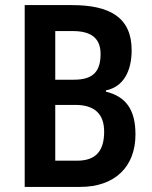

<svg xmlns="http://www.w3.org/2000/svg" viewBox="-20 -734 598 754"><path d="M262 -714H77V0H295C431 0 512 -79 512 -206C512 -304 474 -355 396 -374V-379C465 -393 497 -455 497 -537C497 -665 412 -714 262 -714ZM271 -421H197V-612H266C339 -612 375 -583 375 -522C375 -453 345 -421 271 -421ZM197 -322H276C353 -322 389 -285 389 -217C389 -142 357 -103 283 -103H197Z"/></svg>

Font: Noto Sans Tamil Condensed SemiBold
Style: Regular
Weight: 600
Width: 3
Designer: Jelle Bosma - Monotype Design Team
Foundry: Monotype Imaging Inc.
Version: Version 2.004